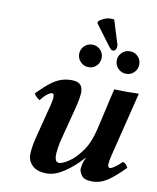

<svg xmlns="http://www.w3.org/2000/svg" viewBox="-86 -829 742 906"><g transform="rotate(10 285.0 -376.0)"><path d="M388 -760 421 -653Q424 -648 424 -640Q424 -637 423.5 -635Q423 -633 423 -631Q420 -615 405 -615Q399 -615 385 -633L312 -731L316 -741Q320 -745 336.5 -753.5Q353 -762 373 -762Q376 -762 381.5 -761.5Q387 -761 388 -760ZM253 -572Q253 -595 269 -610.5Q285 -626 307 -626Q330 -626 345.5 -610.5Q361 -595 361 -572Q361 -550 345.5 -534Q330 -518 307 -518Q285 -518 269 -534Q253 -550 253 -572ZM433 -572Q433 -595 449 -610.5Q465 -626 487 -626Q510 -626 525.5 -610.5Q541 -595 541 -572Q541 -550 525.5 -534Q510 -518 487 -518Q465 -518 449 -534Q433 -550 433 -572ZM280 -315 238 -153Q234 -136 231 -115Q228 -94 228 -82Q228 -68 232.5 -58.5Q237 -49 249 -49Q264 -49 294 -68.5Q324 -88 354 -129.5Q384 -171 399 -236Q399 -236 404 -257.5Q409 -279 416.5 -312Q424 -345 431.5 -378.5Q439 -412 445 -436Q469 -435 503.5 -435Q538 -435 563 -436L486 -125Q479 -97 479 -83Q479 -67 489 -67Q497 -67 513 -78.5Q529 -90 545 -106Q555 -103 560.5 -96.5Q566 -90 570 -82Q524 -35 490 -12.5Q456 10 417 10Q379 10 366.5 -8Q354 -26 354 -39Q354 -42 357 -59Q360 -76 369 -92Q370 -93 369 -93.5Q368 -94 366 -92Q324 -46 281 -18Q238 10 200 10Q154 10 131 -12Q108 -34 108 -64Q108 -78 111 -99.5Q114 -121 119 -141L162 -309Q169 -336 169 -351Q169 -367 161 -367Q140 -367 107 -325Q90 -334 79 -352Q114 -388 140 -408Q166 -428 189.5 -436Q213 -444 239 -444Q265 -444 276.5 -435.5Q288 -427 291 -415.5Q294 -404 294 -395Q294 -382 290 -360Q286 -338 280 -315Z"/></g></svg>

Font: Libertinus Serif Semibold Italic
Style: Regular
Weight: 600
Italic angle: -11.5°
Designer: Philipp H. Poll, Khaled Hosny
Foundry: Caleb Maclennan
Version: Version 7.051;RELEASE